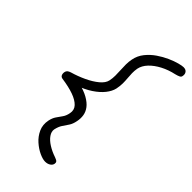

<svg xmlns="http://www.w3.org/2000/svg" viewBox="-317 -896 1248 1248"><g transform="rotate(45 307.0 -271.5)"><path d="M374 264Q352 264 319.5 249Q287 234 256.5 207Q226 180 209 142.5Q192 105 201 60Q207 31 220.5 11.5Q234 -8 247.5 -27Q261 -46 266 -74Q273 -108 250.5 -132Q228 -156 183 -172Q138 -188 74 -197Q60 -199 54.5 -210Q49 -221 52 -237Q54 -248 62 -254.5Q70 -261 83 -265Q132 -279 179 -301Q226 -323 258.5 -350Q291 -377 297 -406Q302 -430 302 -454.5Q302 -479 300.5 -504Q299 -529 299 -554Q299 -579 304 -604Q312 -646 338.5 -679Q365 -712 400 -736Q435 -760 471 -776Q507 -792 535.5 -799.5Q564 -807 577 -807Q598 -807 607.5 -794Q617 -781 613 -762Q612 -752 601.5 -746.5Q591 -741 571 -736Q520 -725 477 -702.5Q434 -680 406 -650.5Q378 -621 371 -587Q367 -564 367.5 -542.5Q368 -521 370 -499Q372 -477 372 -453Q372 -429 366 -400Q359 -369 334 -337.5Q309 -306 267 -278Q225 -250 165 -229L171 -253Q226 -240 261 -220Q296 -200 314 -176.5Q332 -153 336.5 -126Q341 -99 335 -70Q329 -38 315.5 -18Q302 2 288.5 22Q275 42 268 74Q264 97 280.5 121Q297 145 329 165Q361 185 400 198Q420 205 425 212Q430 219 428 230Q425 245 410 254.5Q395 264 374 264Z"/></g></svg>

Font: Shantell Sans Light
Style: Italic
Weight: 300
Italic angle: -11°
Designer: Stephen Nixon, Anya Danilova, Shantell Martin
Foundry: Arrow Type
Version: Version 1.008;[ac192a2d6]